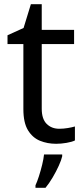

<svg xmlns="http://www.w3.org/2000/svg" viewBox="-20 -679 401 920"><path d="M264 -62Q284 -62 305 -65.5Q326 -69 339 -73V-6Q325 1 299 5.5Q273 10 249 10Q207 10 171.5 -4.5Q136 -19 114 -55Q92 -91 92 -156V-468H16V-510L93 -545L128 -659H180V-536H335V-468H180V-158Q180 -109 203.5 -85.5Q227 -62 264 -62ZM278 70Q274 88 261.5 115.5Q249 143 232.5 171Q216 199 198 221H150V209Q158 192 166.5 165.5Q175 139 182 110.5Q189 82 191 61H278Z"/></svg>

Font: Noto Sans Bassa Vah
Style: Regular
Weight: 400
Designer: Monotype Design Team
Foundry: Monotype Imaging Inc.
Version: Version 2.002